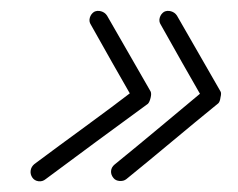

<svg xmlns="http://www.w3.org/2000/svg" viewBox="-20 -443 442 357"><path d="M155 -421Q161 -424 168 -422Q175 -420 179 -414Q199 -379 219.5 -343.5Q240 -308 260 -273Q262 -269 260 -261Q258 -253 255 -250Q207 -215 159.5 -180Q112 -145 65 -110Q65 -110 65 -110Q65 -110 65 -110Q59 -105 51.5 -106Q44 -107 40 -113Q36 -119 37 -126Q38 -133 44 -138Q91 -173 139 -208Q187 -243 234 -279Q236 -280 236 -276Q236 -272 235 -267Q234 -261 232 -257.5Q230 -254 229 -256Q209 -291 189 -326Q169 -361 149 -397Q145 -403 147 -410Q149 -417 155 -421ZM285 -421Q291 -424 298 -422Q305 -420 309 -414Q329 -379 349.5 -343.5Q370 -308 390 -273Q392 -270 390 -262Q389 -254 386 -251Q343 -216 300.5 -180.5Q258 -145 215 -110Q215 -110 215 -110Q215 -110 215 -110Q210 -106 202.5 -106.5Q195 -107 191 -112Q186 -118 186.5 -125Q187 -132 193 -137Q236 -172 278.5 -207.5Q321 -243 363 -278Q365 -279 365 -275Q365 -271 364 -266Q363 -261 361.5 -257.5Q360 -254 359 -256Q339 -291 319 -326Q299 -361 279 -397Q275 -403 277 -410Q279 -417 285 -421Z"/></svg>

Font: FRB American Cursive
Style: Italic
Weight: 400
Italic angle: -25°
Version: Version 2.0;Modular Font Editor K font №1